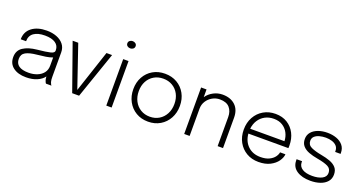

<svg xmlns="http://www.w3.org/2000/svg" viewBox="-41 -1400 3876 2061"><g transform="rotate(20 1897.0 -369.0)"><path d="M267.5 9.5Q175.5 9.5 120.8 -31.8Q66 -73 66 -148Q66 -224 123.8 -262.2Q181.5 -300.5 280.5 -310.5Q382 -320.5 426.2 -331.5Q470.5 -342.5 470.5 -366.5V-373.5Q470.5 -425 428.5 -453.5Q386.5 -482 309 -482Q228 -482 182.8 -450Q137.5 -418 137.5 -355H76.5Q76.5 -441.5 140.5 -490Q204.5 -538.5 309.5 -538.5Q372.5 -538.5 423 -519Q473.5 -499.5 503.2 -462Q533 -424.5 533 -370.5V-94Q533 -77 534.2 -61.5Q535.5 -46 539 -34.5Q543.5 -20 548.5 -11.5Q553.5 -3 556.5 0H494Q487 -6.5 478.5 -31.5Q473 -48 472 -74Q444.5 -36 391.5 -13.2Q338.5 9.5 267.5 9.5ZM277 -46Q331 -46 375 -63.8Q419 -81.5 444.8 -114.8Q470.5 -148 470.5 -195.5V-290.5Q440.5 -278.5 394.5 -271.2Q348.5 -264 296.5 -259Q213.5 -251 171 -227.5Q128.5 -204 128.5 -151Q128.5 -46 277 -46Z M1056 -531 872.5 0H793.5L605.5 -531H669.5L833 -51.5L992 -531Z M1214 -665Q1194.5 -665 1180.5 -676.2Q1166.5 -687.5 1166.5 -706.5Q1166.5 -725 1180.5 -736.2Q1194.5 -747.5 1214 -747.5Q1233 -747.5 1247 -736.2Q1261 -725 1261 -706.5Q1261 -687.5 1247 -676.2Q1233 -665 1214 -665ZM1183 0V-531H1244V0Z M1661 9Q1583 9 1523 -26.8Q1463 -62.5 1429 -125Q1395 -187.5 1395 -266Q1395 -345 1429 -406.5Q1463 -468 1523 -503Q1583 -538 1661 -538Q1739 -538 1799 -503Q1859 -468 1893 -406.5Q1927 -345 1927 -266Q1927 -187.5 1893 -125Q1859 -62.5 1799 -26.8Q1739 9 1661 9ZM1661 -47.5Q1720.5 -47.5 1766.5 -75.5Q1812.5 -103.5 1838.5 -153Q1864.5 -202.5 1864.5 -266Q1864.5 -330 1838.5 -378.5Q1812.5 -427 1766.5 -454.2Q1720.5 -481.5 1661 -481.5Q1601.5 -481.5 1555.5 -454.2Q1509.5 -427 1483.5 -378.5Q1457.5 -330 1457.5 -266Q1457.5 -202.5 1483.5 -153Q1509.5 -103.5 1555.5 -75.5Q1601.5 -47.5 1661 -47.5Z M2073 0V-531H2135V-443Q2165.5 -487 2214.5 -512.8Q2263.5 -538.5 2318.5 -538.5Q2409 -538.5 2462.8 -488.2Q2516.5 -438 2516.5 -346.5V0H2455V-331.5Q2455 -398 2419.2 -439Q2383.5 -480 2307.5 -480Q2262.5 -480 2223 -457.8Q2183.5 -435.5 2159.2 -397.5Q2135 -359.5 2135 -312V0Z M3169 -166.5Q3166 -127.5 3137.5 -86.8Q3109 -46 3055.2 -18Q3001.5 10 2922.5 10Q2845.5 10 2785.8 -25Q2726 -60 2691.8 -121.8Q2657.5 -183.5 2657.5 -264Q2657.5 -344.5 2692 -406.5Q2726.5 -468.5 2786.5 -503.5Q2846.5 -538.5 2923 -538.5Q3001 -538.5 3058 -503Q3115 -467.5 3146 -406.8Q3177 -346 3177 -270.5Q3177 -264.5 3176.8 -254.2Q3176.5 -244 3176 -239.5H2719Q2726.5 -152 2782 -99.5Q2837.5 -47 2924.5 -47Q2985.5 -47 3025 -66.5Q3064.5 -86 3084.5 -114Q3104.5 -142 3107.5 -166.5ZM2924 -482.5Q2868 -482.5 2824 -459Q2780 -435.5 2752.8 -393.2Q2725.5 -351 2719.5 -295H3111Q3109.5 -345 3087.2 -387.8Q3065 -430.5 3023.8 -456.5Q2982.5 -482.5 2924 -482.5Z M3516 9.5Q3420 9.5 3360.8 -29.5Q3301.5 -68.5 3300 -140.5Q3299.5 -145 3299.5 -149.8Q3299.5 -154.5 3299.5 -158H3362Q3362 -154.5 3362 -151.2Q3362 -148 3362 -143Q3363.5 -97 3404.2 -71.8Q3445 -46.5 3517 -46.5Q3585.5 -46.5 3629 -69.5Q3672.5 -92.5 3672.5 -136.5Q3672.5 -185 3630.5 -205.8Q3588.5 -226.5 3508 -240.5Q3452 -250 3406.8 -267Q3361.5 -284 3334.8 -314.2Q3308 -344.5 3308 -393Q3308 -439.5 3336 -472Q3364 -504.5 3411.2 -521.5Q3458.5 -538.5 3515.5 -538.5Q3572 -538.5 3619.2 -521.5Q3666.5 -504.5 3695 -470Q3723.5 -435.5 3723.5 -384V-373H3661.5V-382Q3661.5 -418.5 3641 -440.5Q3620.5 -462.5 3587.5 -472.8Q3554.5 -483 3517 -483Q3479.5 -483 3445.8 -474Q3412 -465 3390.8 -445.8Q3369.5 -426.5 3369.5 -395Q3369.5 -347.5 3413.8 -326.8Q3458 -306 3531 -292.5Q3590 -282 3635.8 -265Q3681.5 -248 3707.5 -218.2Q3733.5 -188.5 3733.5 -139.5Q3733.5 -91 3704.8 -57.8Q3676 -24.5 3626.8 -7.5Q3577.5 9.5 3516 9.5Z"/></g></svg>

Font: Epilogue Light
Style: Regular
Weight: 300
Designer: Tyler Finck
Foundry: Etcetera Type Co
Version: Version 2.111; ttfautohint (v1.8.3)